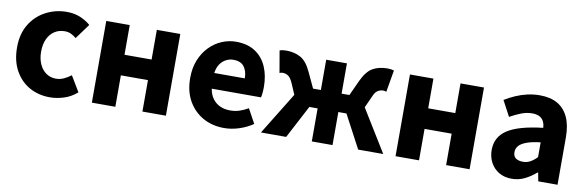

<svg xmlns="http://www.w3.org/2000/svg" viewBox="-45 -934 3979 1305"><g transform="rotate(10 1944.5 -282.0)"><path d="M320 14Q241 14 178.5 -21Q116 -56 79 -122.5Q42 -189 42 -282Q42 -376 82.5 -442Q123 -508 190 -543Q257 -578 334 -578Q386 -578 427 -561Q468 -544 499 -517L423 -413Q403 -430 384 -438Q365 -446 344 -446Q303 -446 272.5 -426Q242 -406 225 -369Q208 -332 208 -282Q208 -233 225 -195.5Q242 -158 271.5 -138Q301 -118 338 -118Q367 -118 393 -130Q419 -142 442 -160L506 -53Q465 -17 415.5 -1.5Q366 14 320 14Z M608 0V-564H770V-359H957V-564H1119V0H957V-217H770V0Z M1522 14Q1441 14 1377 -21.5Q1313 -57 1275 -123Q1237 -189 1237 -282Q1237 -351 1259 -405.5Q1281 -460 1319 -499Q1357 -538 1404.5 -558Q1452 -578 1502 -578Q1582 -578 1635 -543Q1688 -508 1714.5 -447Q1741 -386 1741 -308Q1741 -285 1739 -265.5Q1737 -246 1734 -235H1394Q1401 -193 1422 -165.5Q1443 -138 1473.5 -124.5Q1504 -111 1543 -111Q1576 -111 1605.5 -120.5Q1635 -130 1666 -148L1720 -49Q1678 -20 1625.5 -3Q1573 14 1522 14ZM1392 -343H1603Q1603 -392 1580 -423Q1557 -454 1505 -454Q1479 -454 1455 -441.5Q1431 -429 1414.5 -405Q1398 -381 1392 -343Z M1775 0 1954 -291 1922 -366Q1906 -402 1888.5 -413.5Q1871 -425 1850 -425Q1844 -425 1839 -423.5Q1834 -422 1829 -420L1803 -571Q1821 -578 1848 -578Q1907 -578 1949.5 -553.5Q1992 -529 2023 -460L2072 -355H2126V-564H2269V-355H2323L2371 -460Q2403 -529 2445 -553.5Q2487 -578 2547 -578Q2573 -578 2592 -571L2566 -420Q2561 -422 2556 -423.5Q2551 -425 2545 -425Q2524 -425 2506 -413.5Q2488 -402 2474 -366L2440 -291L2619 0H2446L2325 -228H2269V0H2126V-228H2069L1949 0Z M2704 0V-564H2866V-359H3053V-564H3215V0H3053V-217H2866V0Z M3507 14Q3456 14 3418.5 -8.5Q3381 -31 3360.5 -69.5Q3340 -108 3340 -156Q3340 -246 3416 -295.5Q3492 -345 3659 -364Q3658 -389 3648.5 -408Q3639 -427 3619.5 -437.5Q3600 -448 3569 -448Q3532 -448 3495 -434Q3458 -420 3417 -397L3360 -504Q3396 -526 3434 -542.5Q3472 -559 3513.5 -568.5Q3555 -578 3599 -578Q3672 -578 3721 -550Q3770 -522 3796 -466Q3822 -410 3822 -325V0H3689L3678 -58H3673Q3638 -27 3596.5 -6.5Q3555 14 3507 14ZM3562 -113Q3591 -113 3614 -126Q3637 -139 3659 -162V-264Q3598 -257 3561.5 -243Q3525 -229 3510 -210Q3495 -191 3495 -168Q3495 -139 3513.5 -126Q3532 -113 3562 -113Z"/></g></svg>

Font: Noto Sans TC ExtraBold
Style: Regular
Weight: 800
Designer: Ryoko NISHIZUKA  (kana, bopomofo & ideographs); Paul D. Hunt (Latin, Greek & Cyrillic); Sandoll Communications , Soo-you
Foundry: Adobe
Version: Version 2.004-H2;hotconv 1.0.118;makeotfexe 2.5.65603